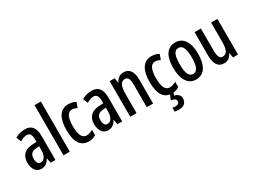

<svg xmlns="http://www.w3.org/2000/svg" viewBox="-63 -1520 3326 2521"><g transform="rotate(-30 1600.0 -260.0)"><path d="M223 -550C167 -550 116 -536 72 -509L101 -437C141 -460 175 -472 205 -472C254 -472 274 -436 274 -361V-330L211 -327C97 -322 32 -262 32 -153C32 -68 69 10 154 10C213 10 251 -18 281 -74H283L298 0H370V-362C370 -483 325 -550 223 -550ZM230 -260 275 -263V-209C275 -121 242 -67 190 -67C152 -67 130 -95 130 -156C130 -222 162 -256 230 -260Z M588 0V-760H492V0Z M877 10C911 10 954 -1 984 -22V-102C951 -84 919 -73 888 -73C822 -73 789 -138 789 -267C789 -398 822 -466 886 -466C911 -466 936 -458 963 -444L991 -522C960 -540 925 -550 879 -550C751 -550 691 -440 691 -267C691 -81 753 10 877 10Z M1235 -550C1179 -550 1128 -536 1084 -509L1113 -437C1153 -460 1187 -472 1217 -472C1266 -472 1286 -436 1286 -361V-330L1223 -327C1109 -322 1044 -262 1044 -153C1044 -68 1081 10 1166 10C1225 10 1263 -18 1293 -74H1295L1310 0H1382V-362C1382 -483 1337 -550 1235 -550ZM1242 -260 1287 -263V-209C1287 -121 1254 -67 1202 -67C1164 -67 1142 -95 1142 -156C1142 -222 1174 -256 1242 -260Z M1716 -550C1663 -550 1620 -521 1597 -468H1591L1580 -540H1504V0H1600V-274C1600 -410 1625 -465 1691 -465C1737 -465 1755 -423 1755 -341V0H1851V-363C1851 -488 1804 -550 1716 -550Z M2225 135C2225 89 2195 58 2140 47L2157 9C2187 6 2220 -5 2245 -22V-102C2212 -84 2180 -73 2149 -73C2083 -73 2050 -138 2050 -267C2050 -398 2083 -466 2147 -466C2172 -466 2197 -458 2224 -444L2252 -522C2221 -540 2186 -550 2140 -550C2012 -550 1952 -440 1952 -267C1952 -99 2002 -8 2104 7L2073 80C2120 86 2147 101 2147 134C2147 161 2129 179 2089 179C2074 179 2059 177 2044 173V233C2059 238 2080 240 2105 240C2181 240 2225 203 2225 135Z M2690 -271C2690 -453 2620 -550 2502 -550C2372 -550 2313 -444 2313 -271C2313 -107 2375 10 2500 10C2634 10 2690 -108 2690 -271ZM2411 -270C2411 -402 2438 -467 2502 -467C2565 -467 2594 -402 2594 -271C2594 -138 2565 -73 2502 -73C2439 -73 2411 -140 2411 -270Z M3138 -540H3042V-256C3042 -135 3020 -76 2949 -76C2906 -76 2887 -119 2887 -210V-540H2791V-188C2791 -66 2830 10 2927 10C2980 10 3021 -18 3045 -71H3051L3062 0H3138Z"/></g></svg>

Font: Noto Sans Lao ExtraCondensed Medium
Style: Regular
Weight: 500
Width: 2
Designer: Monotype Design Team
Foundry: Monotype Imaging Inc.
Version: Version 2.003